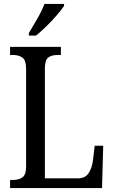

<svg xmlns="http://www.w3.org/2000/svg" viewBox="-20 -951 576 971"><path d="M31 0V-41H48Q75 -41 93.5 -54Q112 -67 112 -111V-602Q112 -647 93 -660Q74 -673 46 -673H31V-714H288V-673H272Q242 -673 224.5 -660.5Q207 -648 207 -605V-49H374Q411 -49 428 -75Q445 -101 450 -139L459 -214H502L496 0ZM126 -784Q147 -819 169.5 -858Q192 -897 205 -931H304V-921Q293 -904 269 -876Q245 -848 216 -819.5Q187 -791 162 -771H126Z"/></svg>

Font: Noto Serif Armenian Condensed
Style: Regular
Weight: 400
Width: 3
Designer: Monotype Design Team
Foundry: Monotype Imaging Inc.
Version: Version 2.008; ttfautohint (v1.8.4.7-5d5b)